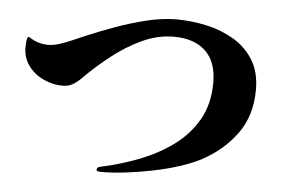

<svg xmlns="http://www.w3.org/2000/svg" viewBox="-46 -698 1092 735"><g transform="rotate(5 500.0 -330.5)"><path d="M930 -392Q930 -294 880.5 -224.5Q831 -155 748 -110Q712 -91 663.5 -75.5Q615 -60 562.5 -49.5Q510 -39 459.5 -33Q409 -27 368 -27Q365 -27 357 -28Q349 -29 349 -34Q349 -43 358.5 -45.5Q368 -48 373 -49Q442 -64 511.5 -91Q581 -118 638.5 -160Q696 -202 730.5 -262.5Q765 -323 765 -405Q765 -485 721.5 -526Q678 -567 600 -567Q537 -567 476.5 -538.5Q416 -510 362.5 -467.5Q309 -425 266 -382Q251 -366 233 -354.5Q215 -343 192 -343Q154 -343 118 -359.5Q82 -376 59.5 -406.5Q37 -437 37 -478Q37 -481 37.5 -491Q38 -501 40 -509.5Q42 -518 45 -518Q49 -518 52 -515Q84 -494 124 -494Q142 -494 167 -502Q192 -510 216.5 -521Q241 -532 258 -539Q307 -560 367 -582Q427 -604 488.5 -619Q550 -634 603 -634Q661 -634 718.5 -621.5Q776 -609 824 -581Q872 -553 901 -506.5Q930 -460 930 -392Z"/></g></svg>

Font: Kaisei Tokumin ExtraBold
Style: Regular
Weight: 800
Designer: Font-Kai, 金井和夫
Foundry: KAZUO KANAI
Version: Version 5.003